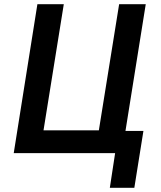

<svg xmlns="http://www.w3.org/2000/svg" viewBox="-20 -725 762 909"><path d="M500 164 525 0H45L157 -705H282L186 -108H448L544 -705H670L574 -105H659L616 164Z"/></svg>

Font: Nunito Sans 7pt Condensed
Style: Bold Italic
Weight: 700
Width: 3
Italic angle: -9°
Designer: Vernon Adams
Foundry: Vernon Adams
Version: Version 3.101;gftools[0.9.27]